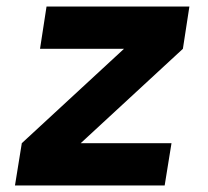

<svg xmlns="http://www.w3.org/2000/svg" viewBox="-20 -570 640 590"><path d="M26 0 47 -130 361 -420H103L123 -550H562L542 -420L228 -130H507L486 0Z"/></svg>

Font: JetBrains Mono NL ExtraBold
Style: Italic
Weight: 800
Italic angle: -9°
Monospace: yes
Designer: Philipp Nurullin, Konstantin Bulenkov
Foundry: JetBrains
Version: Version 2.305; ttfautohint (v1.8.4.7-5d5b)